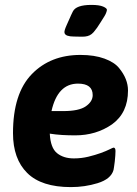

<svg xmlns="http://www.w3.org/2000/svg" viewBox="-20 -755 558 783"><path d="M281 -606Q265 -606 255 -609.5Q245 -613 243 -621Q242 -626 244.5 -634Q247 -642 252 -653Q257 -665 260 -671Q263 -677 265 -682Q267 -687 269.5 -692.5Q272 -698 277 -708Q290 -735 353 -735Q385 -735 401 -728Q417 -721 416 -714Q414 -702 406 -689Q398 -676 389 -662L376 -642L362 -624Q354 -615 345.5 -611Q337 -607 327 -606Q317 -605 305.5 -605.5Q294 -606 281 -606ZM443 -153Q451 -153 451 -139Q451 -124 448 -96Q446 -82 445 -74Q444 -66 443 -62Q433 -25 378 -8Q326 8 269 8Q149 8 91 -49.5Q33 -107 33 -212Q33 -374 110 -453Q186 -531 308 -531Q365 -531 406 -516Q447 -501 466 -477Q502 -433 502 -386Q502 -295 437 -248Q372 -203 287 -203Q259 -203 233.5 -204.5Q208 -206 183 -210Q186 -152 212.5 -130.5Q239 -109 281 -109Q312 -109 340.5 -116Q369 -123 391 -131Q413 -139 427 -146Q441 -153 443 -153ZM298 -414Q215 -414 190 -302H238Q302 -302 330 -321.5Q358 -341 358 -367Q358 -414 298 -414Z"/></svg>

Font: AsCom
Style: Bold Italic
Weight: 700
Italic angle: -48°
Designer: AsCom
Foundry: AsCom
Version: Version 1.001